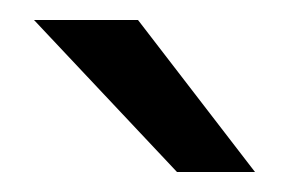

<svg xmlns="http://www.w3.org/2000/svg" viewBox="-20 -783 289 192"><path d="M118 -763 235 -611H157L14 -763Z"/></svg>

Font: Open Sauce One
Style: Regular
Weight: 400
Designer: Alfredo Marco Pradil
Foundry: Creative Sauce Fz LLC
Version: Version 1.477